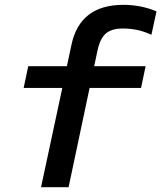

<svg xmlns="http://www.w3.org/2000/svg" viewBox="-20 -775 668 795"><path d="M150 0 238 -411H78L97 -501H257L276 -590Q311 -755 491 -755Q563 -755 628 -728L607 -631Q574 -646 545.5 -651.5Q517 -657 489 -657Q443 -657 419 -637Q395 -617 384 -567L370 -501H583L564 -411H351L264 0Z"/></svg>

Font: Red Hat Mono Medium
Style: Italic
Weight: 500
Italic angle: -12°
Monospace: yes
Designer: Pentagram, MCKL
Foundry: Pentagram, MCKL
Version: Version 1.023; ttfautohint (v1.8.3)